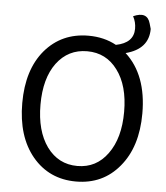

<svg xmlns="http://www.w3.org/2000/svg" viewBox="-59 -931 860 997"><g transform="rotate(5 371.0 -433.0)"><path d="M147 -91Q61 -195 61 -369Q61 -543 147 -645Q234 -747 374 -747Q455 -747 519 -712Q611 -730 611 -804Q611 -839 595 -868Q667 -900 684 -838L692 -810Q692 -705 573 -674Q687 -570 687 -369Q687 -195 600 -91Q514 13 374 13Q234 13 147 -91ZM532 -150Q592 -232 592 -369Q592 -506 532 -586Q473 -666 374 -666Q275 -666 215 -586Q156 -506 156 -369Q156 -232 215 -150Q275 -68 374 -68Q473 -68 532 -150Z"/></g></svg>

Font: Swei Toothpaste CJK TC
Style: Regular
Weight: 400
Version: Version 1.0